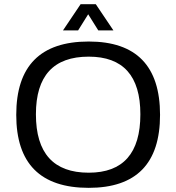

<svg xmlns="http://www.w3.org/2000/svg" viewBox="-20 -904 853 929"><path d="M409.2 -68.4Q659.2 -68.4 659.2 -351.1Q659.2 -629.9 409.2 -629.9Q153.8 -629.9 153.8 -351.1Q153.8 -68.4 409.2 -68.4ZM58.6 -348.1Q58.6 -703.1 409.2 -703.1Q754.4 -703.1 754.4 -348.1Q754.4 4.9 409.2 4.9Q58.6 4.9 58.6 -348.1ZM370.1 -883.8H443.4L528.8 -756.8H455.6L406.7 -835L357.9 -756.8H284.7Z"/></svg>

Font: Voltera
Style: Regular
Weight: 400
Designer: Bernd Montag
Version: Version 1.301